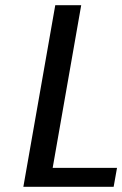

<svg xmlns="http://www.w3.org/2000/svg" viewBox="-20 -720 471 740"><path d="M70 0 193 -700H293L183 -73H431L418 0Z"/></svg>

Font: Cuprum Medium
Style: Italic
Weight: 500
Italic angle: -10°
Version: Version 3.000